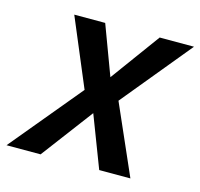

<svg xmlns="http://www.w3.org/2000/svg" viewBox="-130 -632 755 723"><g transform="rotate(15 248.0 -270.5)"><path d="M184.6 -277.3 73.7 -541H194.3L266.1 -348.6L406.7 -541H540.5L318.4 -271L437.5 0H315.9L238.8 -201.2L87.4 0H-45.4Z"/></g></svg>

Font: Viking Open Sans Light
Style: Bold Italic
Weight: 600
Italic angle: -12°
Foundry: Ascender Corporation
Version: Version 2.000